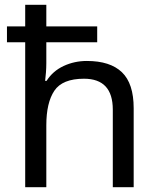

<svg xmlns="http://www.w3.org/2000/svg" viewBox="-20 -780 658 800"><path d="M173 -760V-670H385V-604H173V-517Q173 -498 171.5 -478.5Q170 -459 168 -443H174Q200 -484 245 -505Q290 -526 342 -526Q439 -526 488 -479Q537 -432 537 -329V0H450V-323Q450 -452 330 -452Q240 -452 206.5 -402Q173 -352 173 -258V0H85V-604H9V-670H85V-760Z"/></svg>

Font: Noto Sans Kawi
Style: Regular
Weight: 400
Designer: Fadhl Haqq
Version: Version 1.000